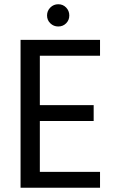

<svg xmlns="http://www.w3.org/2000/svg" viewBox="-20 -886 553 906"><path d="M168 -623V-390H422V-315H168V-75H452V0H77V-698H452V-623ZM255 -761Q233 -761 217.5 -776Q202 -791 202 -813Q202 -835 217.5 -850.5Q233 -866 255 -866Q277 -866 292 -850.5Q307 -835 307 -813Q307 -791 292 -776Q277 -761 255 -761Z"/></svg>

Font: DVN-Poppins
Style: Regular
Weight: 400
Designer: Ninad Kale (Devanagari), Jonny Pinhorn (Latin)
Foundry: Indian Type Foundry
Version: 4.004